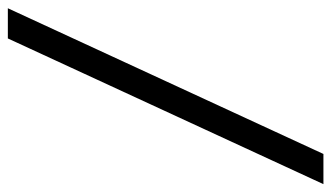

<svg xmlns="http://www.w3.org/2000/svg" viewBox="-248 -582 824 477"><g transform="rotate(-90 163.5 -343.0)"><path d="M-55 49 307 -735H382L20 49Z"/></g></svg>

Font: Archivo SemiExpanded
Style: Italic
Weight: 400
Width: 6
Italic angle: -10°
Designer: Hector Gatti
Foundry: Omnibus-Type
Version: Version 2.001